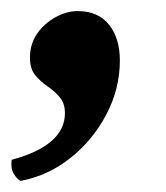

<svg xmlns="http://www.w3.org/2000/svg" viewBox="-42 -163 300 346"><path d="M-5 163Q-11 160 -17 150.5Q-23 141 -21 125Q75 99 75 41Q75 23 65.5 12Q56 1 43.5 -7.5Q31 -16 21.5 -27.5Q12 -39 12 -59Q12 -84 25 -102.5Q38 -121 58 -132Q78 -143 98 -143Q135 -143 154.5 -118.5Q174 -94 174 -54Q174 -3 149.5 43.5Q125 90 84.5 122Q44 154 -5 163Z"/></svg>

Font: Petrona ExtraBold
Style: Italic
Weight: 800
Italic angle: -9°
Designer: Ringo R. Seeber
Foundry: Ringo R. Seeber
Version: Version 2.001; ttfautohint (v1.8.3)